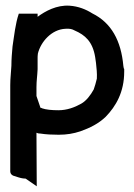

<svg xmlns="http://www.w3.org/2000/svg" viewBox="-20 -485 472 674"><path d="M16 116C16 126 23 132 34 134C48 139 59 142 70 142L109 169L108 -19C112 -17 116 -16 123 -16C141 -13 165 -12 186 -12C214 -12 238 -16 262 -24C296 -36 326 -51 351 -75C387 -112 416 -162 416 -233V-243L415 -244C414 -247 414 -248 413 -254C405 -342 371 -405 304 -438C282 -452 255 -463 224 -465C179 -468 139 -446 112 -426V-437H46C34 -402 30 -361 24 -322C22 -301 20 -277 20 -254C19 -231 16 -212 16 -186ZM108 -148V-179C108 -202 111 -218 112 -242V-280C112 -285 112 -290 113 -297C123 -338 161 -382 210 -384C225 -385 233 -383 242 -378C279 -362 305 -339 314 -285L317 -264C319 -245 321 -228 320 -209C318 -199 312 -179 309 -171C298 -151 283 -131 265 -121C242 -108 215 -98 185 -98C162 -98 141 -100 127 -105L126 -106H124C124 -106 123 -106 122 -107Z"/></svg>

Font: SolarCharger
Style: 750
Weight: 700
Designer: Mew Too
Foundry: Cannot Into Space Fonts/KineticPlasma Fonts
Version: Version 1.100